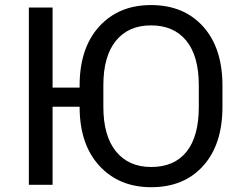

<svg xmlns="http://www.w3.org/2000/svg" viewBox="-20 -741 912 770"><path d="M190.9 -710.9V0H95.7V-710.9ZM343.3 -389.6V-313H165.5V-389.6ZM872.1 -397.9V-312.5Q872.1 -161.6 794.9 -75.9Q717.8 9.8 586.4 9.8Q457 9.8 378.2 -76.4Q299.3 -162.6 299.3 -312.5V-397.9Q299.3 -548.3 377.7 -634.5Q456.1 -720.7 585.4 -720.7Q716.8 -720.7 794.4 -634.8Q872.1 -548.8 872.1 -397.9ZM777.3 -312.5V-398.9Q777.3 -516.1 727.3 -577.6Q677.2 -639.2 585.4 -639.2Q495.1 -639.2 444.8 -577.4Q394.5 -515.6 394.5 -398.9V-312.5Q394.5 -195.8 445.3 -133.5Q496.1 -71.3 586.4 -71.3Q679.2 -71.3 728.3 -132.8Q777.3 -194.3 777.3 -312.5Z"/></svg>

Font: Bert Sans Medium
Style: Regular
Weight: 500
Designer: Christian Robertson, Adam Twardoch, & Cristiano Sobral
Foundry: Google
Version: Version 12.135;January 10, 2020;FontCreator 12.0.0.2547 64-b